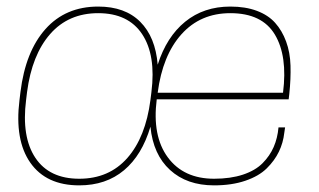

<svg xmlns="http://www.w3.org/2000/svg" viewBox="-20 -556 966 582"><path d="M220.2 -14.2Q310.5 -14.2 366 -77.1Q421.4 -140.1 436 -252.9L439 -276.9Q453.1 -388.7 410.9 -452.4Q368.7 -516.1 277.8 -516.1Q187.5 -516.1 132.1 -452.9Q76.7 -389.6 62 -276.9L59.1 -252.9Q44.9 -141.1 87.2 -77.6Q129.4 -14.2 220.2 -14.2ZM678.2 -516.1Q587.4 -516.1 530 -452.1Q472.7 -388.2 458 -274.9H837.9Q852.1 -386.2 813.2 -451.2Q774.4 -516.1 678.2 -516.1ZM855 -254.9H455.1Q440.9 -143.6 488.8 -78.9Q536.6 -14.2 628.9 -14.2Q678.7 -14.2 716.3 -26.6Q753.9 -39.1 775.9 -61.3Q797.9 -83.5 809.6 -110.4Q821.3 -137.2 824.2 -169.9H844.2L841.8 -153.8Q838.4 -123 825.4 -96.2Q812.5 -69.3 788.6 -45.7Q764.6 -22 723.6 -8.1Q682.6 5.9 628.9 5.9Q546.4 5.9 495.4 -40.8Q444.3 -87.4 436 -171.9Q410.6 -85.9 356 -40Q301.3 5.9 220.2 5.9Q120.1 5.9 72 -62.7Q23.9 -131.3 39.1 -252.9L42 -276.9Q57.1 -399.9 117.9 -468Q178.7 -536.1 277.8 -536.1Q358.9 -536.1 405 -490Q451.2 -443.8 458 -359.9Q484.9 -444.3 541.3 -490.2Q597.7 -536.1 678.2 -536.1Q724.1 -536.1 758.5 -523.2Q793 -510.3 814 -486.8Q835 -463.4 847.2 -430.4Q859.4 -397.5 860.6 -357.2Q861.8 -316.9 856.9 -271Z"/></svg>

Font: Cooper Hewitt
Style: Thin Italic
Weight: 702
Designer: Village Type and Design LLC
Foundry: Cooper Hewitt Smithsonian Design Museum
Version: 1.000